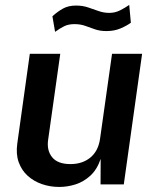

<svg xmlns="http://www.w3.org/2000/svg" viewBox="-20 -730 616 760"><path d="M214.5 10Q178.5 10 146 -1.2Q113.5 -12.5 89.5 -34.2Q65.5 -56 54 -88Q42.5 -120 48.5 -162.5L98 -517H218.5L170.5 -176.5Q164.5 -134.5 186.5 -107.5Q208.5 -80.5 259 -80.5Q306 -80.5 337.5 -106.2Q369 -132 376 -180.5L423.5 -517H542.5L470 0H378L378.5 -101Q364 -58.5 337.2 -34.2Q310.5 -10 278.5 0Q246.5 10 214.5 10ZM198 -604 187.5 -665.5Q207 -683.5 228.8 -695.8Q250.5 -708 281 -708Q306.5 -708 328.2 -700.8Q350 -693.5 370.5 -686.2Q391 -679 412.5 -679Q435.5 -679 455.2 -689Q475 -699 491.5 -710.5L498 -640Q482.5 -628.5 457.8 -617.8Q433 -607 401.5 -607Q375.5 -607 355.8 -614Q336 -621 317 -627.8Q298 -634.5 275 -634.5Q251 -634.5 234.2 -626.2Q217.5 -618 198 -604Z"/></svg>

Font: Public Sans Thin SemiBold
Style: Italic
Weight: 600
Italic angle: -8°
Version: Version 2.001